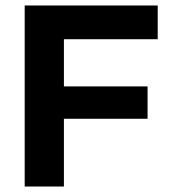

<svg xmlns="http://www.w3.org/2000/svg" viewBox="-20 -680 623 700"><path d="M70 0V-660H213V0ZM138 -247V-365H518V-247ZM138 -537V-660H555V-537Z"/></svg>

Font: Bricolage Grotesque 24pt
Style: Bold
Weight: 700
Designer: Mathieu Triay
Foundry: Atelier Triay
Version: Version 1.001;gftools[0.9.33.dev8+g029e19f]